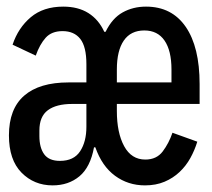

<svg xmlns="http://www.w3.org/2000/svg" viewBox="-20 -548 640 580"><path d="M7 -139Q7 -219 53 -259Q99 -299 187 -299H241V-354Q241 -407 222.5 -430.5Q204 -454 169 -454Q136 -454 118 -434Q100 -414 88 -380L18 -413Q35 -464 73 -496Q111 -528 171 -528Q216 -528 247 -508.5Q278 -489 295 -452H299Q319 -493 350.5 -510.5Q382 -528 421 -528Q499 -528 541 -467Q583 -406 583 -294V-234H333V-213Q333 -147 355 -106.5Q377 -66 419 -66Q453 -66 471.5 -90.5Q490 -115 501 -147L576 -120Q568 -94 555 -70.5Q542 -47 522.5 -28.5Q503 -10 477 1Q451 12 418 12Q367 12 327.5 -17Q288 -46 268 -103H264Q253 -43 220 -15.5Q187 12 139 12Q83 12 45 -26.5Q7 -65 7 -139ZM241 -165V-234H198Q150 -234 124.5 -215Q99 -196 99 -154V-137Q99 -102 113.5 -82Q128 -62 161 -62Q203 -62 222 -91Q241 -120 241 -165ZM333 -338V-299H498V-338Q498 -395 477 -425.5Q456 -456 416 -456Q375 -456 354 -425.5Q333 -395 333 -338Z"/></svg>

Font: IBM Plaex Mono Medium
Style: Regular
Weight: 500
Designer: Mike Abbink, Paul van der Laan, Pieter van Rosmalen
Foundry: Bold Monday
Version: Version 2.003